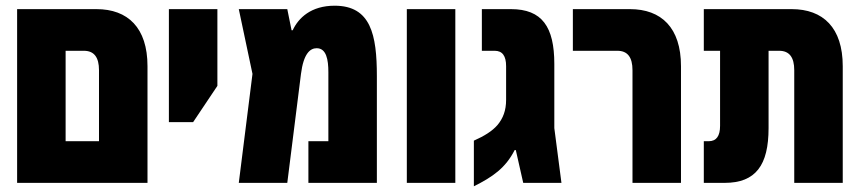

<svg xmlns="http://www.w3.org/2000/svg" viewBox="-20 -641 3004 673"><path d="M40 0H497V-409C497 -544 428 -609 318 -609H40ZM210 -146V-463H274C310 -463 327 -440 327 -395V-146Z M572 -213H657L742 -340V-609H572Z M1153 -621C1070 -621 1026 -578 1006 -535H1002L987 -609H817L865 -382L817 0H987L1035 -382C1044 -453 1067 -472 1090 -472C1124 -472 1131 -432 1131 -388V-146H1061V0H1301V-374C1301 -519 1280 -621 1153 -621Z M1406 0H1576V-609H1406Z M1641 12C1707 -21 1752 -52 1784 -115H1788L1814 0H1948L1923 -192V-417C1923 -547 1880 -609 1771 -609H1669V-463H1714C1741 -463 1754 -445 1754 -409V-291C1754 -253 1743 -226 1724 -203C1705 -181 1677 -164 1641 -148Z M2197 0H2367V-409C2367 -544 2298 -609 2188 -609H1988V-463H2144C2180 -463 2197 -440 2197 -395Z M2447 0H2520C2629 0 2674 -62 2674 -192V-463H2711C2747 -463 2764 -440 2764 -395V0H2934V-409C2934 -544 2865 -609 2755 -609H2447V-463H2504V-200C2504 -164 2491 -146 2464 -146H2447Z"/></svg>

Font: Noto Sans Hebrew ExtraCondensed Black
Style: Regular
Weight: 900
Width: 2
Designer: Monotype Design Team
Foundry: Monotype Imaging Inc.
Version: Version 2.004